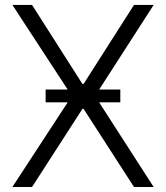

<svg xmlns="http://www.w3.org/2000/svg" viewBox="-20 -747 663 767"><path d="M108 -727.3 309.3 -411.6H313.9L515.3 -727.3H593.8L376.1 -389.2H460.6V-338.1H376.1L593.8 0H515.3L313.9 -312.1H309.3L108 0H29.5L250.4 -338.1H162.3V-389.2H250.4L29.5 -727.3Z"/></svg>

Font: Inter P Light
Style: Regular
Weight: 300
Designer: Rasmus Andersson
Foundry: rsms
Version: Version 3.018;git-588b23468